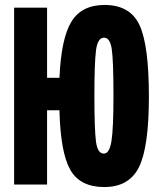

<svg xmlns="http://www.w3.org/2000/svg" viewBox="-20 -745 640 775"><path d="M581 -355Q581 -563 543 -644Q505 -725 402 -725Q310 -725 268.5 -658Q227 -591 220 -431H170V-714H37V0H170V-300H220Q224 -130 263.5 -60Q303 10 401 10Q501 10 541 -70.5Q581 -151 581 -355ZM399 -125Q374 -125 367.5 -173Q361 -221 361 -360Q361 -490 367.5 -541.5Q374 -593 400 -593Q424 -593 431 -547.5Q438 -502 438 -359Q438 -227 430 -176Q422 -125 399 -125Z"/></svg>

Font: Noto Sans Mono Extra
Style: Regular
Weight: 800
Designer: Monotype Design Team
Foundry: Monotype Imaging Inc.
Version: Version 1.900